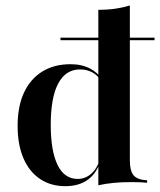

<svg xmlns="http://www.w3.org/2000/svg" viewBox="-20 -651 570 683"><path d="M212.1 11.3Q160.5 11.3 122.2 -14.5Q83.9 -40.3 63.3 -88.3Q42.7 -136.3 42.7 -203.2Q42.7 -272.6 65.3 -321.4Q87.9 -370.2 130.2 -396.4Q172.6 -422.6 230.6 -422.6Q271.8 -422.6 300.8 -406.9Q329.8 -391.1 339.5 -371.8L337.9 -364.5Q329.8 -380.6 310.5 -392.3Q291.1 -404 264.5 -404Q213.7 -404 187.1 -354Q160.5 -304 160.5 -206.5Q160.5 -114.5 184.7 -64.5Q208.9 -14.5 256.5 -14.5Q283.9 -14.5 305.2 -33.5Q326.6 -52.4 337.1 -90.3L338.7 -82.3Q325.8 -37.1 294 -12.9Q262.1 11.3 212.1 11.3ZM329.8 8.1V-616.1Q363.7 -616.1 391.1 -620.2Q418.5 -624.2 441.9 -631.5V-80.6Q441.9 -43.5 455.2 -27.4Q468.5 -11.3 503.2 -9.7V-0.8Q487.9 -2.4 473.8 -2.8Q459.7 -3.2 444.4 -3.2Q412.9 -3.2 383.9 -0.4Q354.8 2.4 329.8 8.1ZM195.2 -508.1V-516.9H529.8V-508.1Z"/></svg>

Font: Playfair 144pt
Style: Bold
Weight: 700
Version: Version 2.001;gftools[0.9.30]